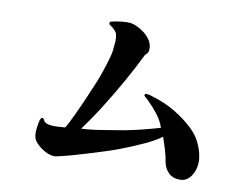

<svg xmlns="http://www.w3.org/2000/svg" viewBox="-73 -816 1147 876"><g transform="rotate(10 500.0 -378.0)"><path d="M881 -138Q880 -100 860.5 -72.5Q841 -45 810 -45Q776 -45 756.5 -65Q737 -85 732 -113Q729 -136 719.5 -167.5Q710 -199 701 -225Q676 -205 621 -179.5Q566 -154 501 -130Q478 -122 444 -111Q410 -100 373.5 -89Q337 -78 305 -69Q273 -60 254 -56Q247 -55 241 -53Q235 -51 227 -51Q213 -51 197 -57.5Q181 -64 171 -71Q149 -86 136.5 -102Q124 -118 125 -148Q125 -150 126 -161Q127 -172 129.5 -185Q132 -198 134 -204Q139 -214 143 -214Q149 -214 153 -205Q156 -195 170.5 -190.5Q185 -186 202.5 -186Q220 -186 235 -187.5Q250 -189 254 -189Q269 -215 288 -255.5Q307 -296 326.5 -341Q346 -386 362 -425Q370 -445 380 -474.5Q390 -504 397.5 -530.5Q405 -557 406 -565Q408 -579 409 -592.5Q410 -606 411 -614Q412 -631 408 -648Q404 -665 371 -687Q371 -689 370 -690.5Q369 -692 370 -694Q370 -699 374 -700Q395 -706 422 -709Q449 -712 465 -710Q476 -709 494 -701Q512 -693 529.5 -679.5Q547 -666 559 -647.5Q571 -629 570 -606Q570 -596 565 -589Q560 -582 554 -577Q524 -515 486 -447.5Q448 -380 407.5 -315.5Q367 -251 326 -196Q379 -199 427 -207.5Q475 -216 521 -223Q559 -230 604.5 -241.5Q650 -253 684 -263Q674 -294 652 -322.5Q630 -351 604 -376Q603 -378 599 -381Q595 -384 593 -386Q590 -389 587 -391.5Q584 -394 584 -396Q584 -404 593 -404Q595 -404 603.5 -402.5Q612 -401 616 -399Q681 -380 729.5 -350.5Q778 -321 815 -286Q843 -259 857 -230Q871 -201 876.5 -176.5Q882 -152 881 -138Z"/></g></svg>

Font: Kaisei Tokumin
Style: Bold
Weight: 700
Designer: Font-Kai, 金井和夫
Foundry: KAZUO KANAI
Version: Version 5.003